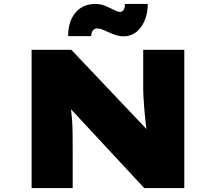

<svg xmlns="http://www.w3.org/2000/svg" viewBox="-20 -952 1093 972"><path d="M140 0V-700H341L763 -255L725 -269Q719 -313 715.5 -346.5Q712 -380 710 -407.5Q708 -435 706.5 -460Q705 -485 705 -511.5Q705 -538 705 -570V-700H913V0H710L255 -490L328 -466Q332 -447 335 -429Q338 -411 340.5 -390Q343 -369 345 -342Q347 -315 347.5 -278Q348 -241 348 -191V0ZM606 -768Q589 -768 571 -773Q553 -778 527 -790Q508 -799 495.5 -803.5Q483 -808 473 -808Q458 -808 450 -797.5Q442 -787 442 -769H325Q325 -844 362 -888Q399 -932 463 -932Q478 -932 494 -928.5Q510 -925 542 -909Q560 -900 569 -896Q578 -892 587 -892Q600 -892 606.5 -903Q613 -914 612 -932H728Q728 -886 712.5 -848.5Q697 -811 669.5 -789.5Q642 -768 606 -768Z"/></svg>

Font: Lexend Peta Black
Style: Regular
Weight: 900
Version: Version 1.007